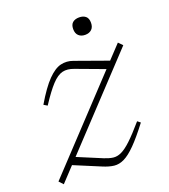

<svg xmlns="http://www.w3.org/2000/svg" viewBox="-130 -788 783 891"><g transform="rotate(-20 261.0 -342.0)"><path d="M13 -10.5 401 -424.5 261 -476.5Q230 -488.5 205 -482.5Q180 -476.5 152.5 -447Q125 -417.5 86.5 -358.5L69 -369Q111.5 -441 145.5 -475.5Q179.5 -510 209.5 -517Q239.5 -524 269.5 -513L430 -455.5L492.5 -522L512 -502L126.5 -90.5L247.5 -40Q271 -30.5 290 -28Q309 -25.5 330.2 -35.2Q351.5 -45 380.2 -72Q409 -99 451.5 -148.5L466 -137Q421.5 -78.5 389.2 -46Q357 -13.5 331.5 -1Q306 11.5 281.5 8.8Q257 6 227.5 -6.5L98 -60.5L32 10ZM363 -607.5Q343 -607.5 331 -618.8Q319 -630 319 -651.5Q319 -673.5 331 -683.5Q343 -693.5 363 -693.5Q383 -693.5 395 -683.5Q407 -673.5 407 -651.5Q407 -630 395 -618.8Q383 -607.5 363 -607.5Z"/></g></svg>

Font: Newsreader 6pt ExtraLight
Style: Italic
Weight: 275
Italic angle: -17°
Designer: Hugues Gentile
Foundry: Production Type
Version: Version 1.003; ttfautohint (v1.8.3)